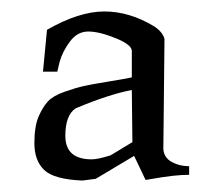

<svg xmlns="http://www.w3.org/2000/svg" viewBox="-20 -754 350 335"><path d="M210 -619V-665Q210 -676 181.5 -687.5Q153 -699 134 -699Q115 -699 102 -681.5Q89 -664 84 -646L80 -629H55L62 -702Q118 -734 162 -734Q206 -734 249 -708Q264 -698 267 -686L265 -494Q266 -479 279.5 -471.5Q293 -464 310 -464V-449Q285 -449 246 -442L234 -440L214 -482L147 -442L124 -439Q74 -441 57 -457.5Q40 -474 40 -504Q40 -534 47.5 -551Q55 -568 64 -577.5Q73 -587 93 -594Q113 -601 126.5 -604Q140 -607 168 -611.5Q196 -616 210 -619ZM94 -517Q94 -476 140 -476Q151 -476 173 -483L211 -506L210 -597Q169 -589 112 -565Q94 -553 94 -517Z"/></svg>

Font: Prociono
Style: Regular
Weight: 400
Designer: Barry Schwartz
Foundry: The Crud Factory
Version: Version 2.301